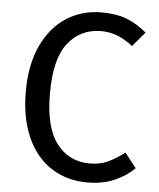

<svg xmlns="http://www.w3.org/2000/svg" viewBox="-52 -746 663 802"><g transform="rotate(5 280.0 -344.5)"><path d="M532 -633 480 -572Q417 -623 347 -623Q261 -623 208.5 -557Q156 -491 156 -345Q156 -203 208 -135.5Q260 -68 346 -68Q390 -68 422 -83Q454 -98 492 -126L540 -65Q508 -32 458 -10Q408 12 343 12Q259 12 193.5 -29.5Q128 -71 91.5 -151.5Q55 -232 55 -345Q55 -458 93 -538.5Q131 -619 196 -660Q261 -701 341 -701Q403 -701 445.5 -685Q488 -669 532 -633Z"/></g></svg>

Font: Wolseley Sans
Style: Regular
Weight: 400
Designer: Carrois Corporate & Edenspiekermann AG
Foundry: Carrois Corporate GbR & Edenspiekermann AG
Version: Version 4.202